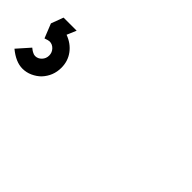

<svg xmlns="http://www.w3.org/2000/svg" viewBox="-16 -219 633 633"><g transform="rotate(45 300.0 97.5)"><path d="M0 177 39 133Q49 141 52 142Q59 146 65 146Q78 146 87.5 136Q97 126 97 112Q97 98 87.5 88Q78 78 65 78Q60 78 46 83L26 33L42 -10H103L89 23Q119 34 136.5 57.5Q154 81 154 112Q154 150 128 178Q116 190 99.5 197.5Q83 205 65 205Q34 205 0 177Z"/></g></svg>

Font: Sulphur Point
Style: Bold
Weight: 700
Designer: Noponies / Dale Sattler
Foundry: Noponies
Version: Version 1.000; ttfautohint (v1.8)